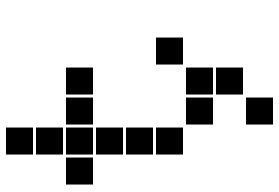

<svg xmlns="http://www.w3.org/2000/svg" viewBox="-165 -570 930 640"><g transform="rotate(-90 300.0 -250.0)"><path d="M106 -695Q105 -695 105 -695Q105 -695 105 -694V-606Q105 -605 105 -605Q105 -605 106 -605H194Q195 -605 195 -605Q195 -605 195 -606V-694Q195 -695 195 -695Q195 -695 194 -695ZM106 -595Q105 -595 105 -595Q105 -595 105 -594V-506Q105 -505 105 -505Q105 -505 106 -505H194Q195 -505 195 -505Q195 -505 195 -506V-594Q195 -595 195 -595Q195 -595 194 -595ZM6 -495Q5 -495 5 -495Q5 -495 5 -494V-406Q5 -405 5 -405Q5 -405 6 -405H94Q95 -405 95 -405Q95 -405 95 -406V-494Q95 -495 95 -495Q95 -495 94 -495ZM106 -495Q105 -495 105 -495Q105 -495 105 -494V-406Q105 -405 105 -405Q105 -405 106 -405H194Q195 -405 195 -405Q195 -405 195 -406V-494Q195 -495 195 -495Q195 -495 194 -495ZM206 -495Q205 -495 205 -495Q205 -495 205 -494V-406Q205 -405 205 -405Q205 -405 206 -405H294Q295 -405 295 -405Q295 -405 295 -406V-494Q295 -495 295 -495Q295 -495 294 -495ZM306 -495Q305 -495 305 -495Q305 -495 305 -494V-406Q305 -405 305 -405Q305 -405 306 -405H394Q395 -405 395 -405Q395 -405 395 -406V-494Q395 -495 395 -495Q395 -495 394 -495ZM106 -395Q105 -395 105 -395Q105 -395 105 -394V-306Q105 -305 105 -305Q105 -305 106 -305H194Q195 -305 195 -305Q195 -305 195 -306V-394Q195 -395 195 -395Q195 -395 194 -395ZM106 -295Q105 -295 105 -295Q105 -295 105 -294V-206Q105 -205 105 -205Q105 -205 106 -205H194Q195 -205 195 -205Q195 -205 195 -206V-294Q195 -295 195 -295Q195 -295 194 -295ZM106 -195Q105 -195 105 -195Q105 -195 105 -194V-106Q105 -105 105 -105Q105 -105 106 -105H194Q195 -105 195 -105Q195 -105 195 -106V-194Q195 -195 195 -195Q195 -195 194 -195ZM406 -195Q405 -195 405 -195Q405 -195 405 -194V-106Q405 -105 405 -105Q405 -105 406 -105H494Q495 -105 495 -105Q495 -105 495 -106V-194Q495 -195 495 -195Q495 -195 494 -195ZM206 -95Q205 -95 205 -95Q205 -95 205 -94V-6Q205 -5 205 -5Q205 -5 206 -5H294Q295 -5 295 -5Q295 -5 295 -6V-94Q295 -95 295 -95Q295 -95 294 -95ZM306 -95Q305 -95 305 -95Q305 -95 305 -94V-6Q305 -5 305 -5Q305 -5 306 -5H394Q395 -5 395 -5Q395 -5 395 -6V-94Q395 -95 395 -95Q395 -95 394 -95ZM306 5Q305 5 305 5Q305 5 305 6V94Q305 95 305 95Q305 95 306 95H394Q395 95 395 95Q395 95 395 94V6Q395 5 395 5Q395 5 394 5ZM206 105Q205 105 205 105Q205 105 205 106V194Q205 195 205 195Q205 195 206 195H294Q295 195 295 195Q295 195 295 194V106Q295 105 295 105Q295 105 294 105Z"/></g></svg>

Font: Doto Black
Style: Regular
Weight: 900
Version: Version 1.000